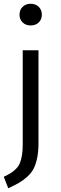

<svg xmlns="http://www.w3.org/2000/svg" viewBox="-25 -794 323 1024"><path d="M138.2 -773.9Q165 -773.9 181.6 -757.6Q198.2 -741.2 198.2 -715.8Q198.2 -690.4 181.6 -674.3Q165 -658.2 138.2 -658.2Q111.8 -658.2 95.5 -674.6Q79.1 -690.9 79.1 -715.8Q79.1 -741.2 95.7 -757.6Q112.3 -773.9 138.2 -773.9ZM180.2 -525.9V-28.8Q180.2 14.6 173.3 47.9Q166.5 81.1 154.8 104.5Q143.1 127.9 121.8 147.2Q100.6 166.5 77.6 180.2Q54.7 193.8 19 210L-4.9 148.9Q18.6 137.7 32.5 128.9Q46.4 120.1 60.1 106.7Q73.7 93.3 80.8 76.4Q87.9 59.6 92 34.7Q96.2 9.8 96.2 -23.9V-525.9Z"/></svg>

Font: Fira Sans Book
Style: Regular
Weight: 350
Designer: Carrois Corporate & Edenspiekermann AG
Foundry: Carrois Corporate GbR & Edenspiekermann AG
Version: Version 4.203;PS 004.203;hotconv 1.0.88;makeotf.lib2.5.64775